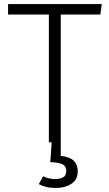

<svg xmlns="http://www.w3.org/2000/svg" viewBox="-20 -705 539 951"><path d="M308 142Q308 116 286.5 107.5Q265 99 229 98L236 0H222V-633H20V-685H484L477 -633H281V67Q326 72 345.5 91.5Q365 111 365 143Q365 185 333.5 205.5Q302 226 257 226Q229 226 209 221Q189 216 172 207L194 168Q205 174 221 178Q237 182 252 182Q277 182 292.5 173.5Q308 165 308 142Z"/></svg>

Font: Jldddboxgfspflltxgxzjzlszac
Style: Regular
Weight: 300
Designer: Carrois Corporate & Edenspiekermann
Foundry: Carrois Corporate GbR & Edenspiekermann AG
Version: Version 2.001